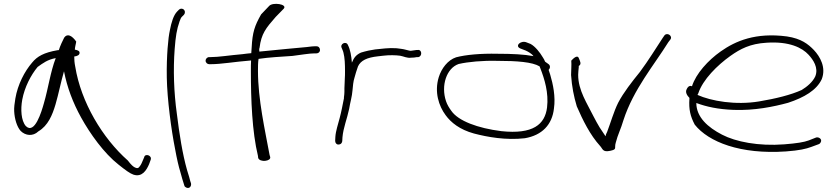

<svg xmlns="http://www.w3.org/2000/svg" viewBox="-20 -740 4229 975"><path d="M52 -175C54 -136 66 -96 85 -75C109 -51 147 -46 175 -73C224 -102 246 -156 262 -210C278 -265 289 -323 305 -378C321 -296 350 -219 392 -143C438 -60 508 38 582 96C617 124 640 141 658 147C702 161 724 124 737 94L745 72C754 49 716 37 712 59L703 80C698 93 692 103 685 110C682 114 676 115 669 112C658 109 645 96 629 75C501 -38 391 -221 362 -402C358 -421 357 -438 357 -453C373 -455 384 -461 384 -471C385 -480 377 -485 360 -488C361 -505 366 -518 367 -529C346 -559 322 -572 306 -549C300 -538 284 -504 279 -486C278 -485 273 -485 272 -485C203 -473 169 -454 143 -422C105 -378 70 -311 58 -240C54 -216 51 -194 52 -175ZM93 -234C105 -298 137 -359 171 -400C199 -420 221 -437 263 -445C236 -375 225 -291 203 -216C191 -173 156 -55 111 -100C87 -128 84 -185 93 -234Z M827 -346C829 -235 850 -79 869 16C878 66 887 105 896 134C904 163 909 181 912 189L916 202C917 207 921 210 925 212C940 220 953 208 950 191L946 179C944 170 939 152 930 124C907 43 891 -57 878 -163C863 -270 859 -387 867 -491C872 -555 877 -589 892 -632C896 -644 900 -652 905 -656L914 -665C917 -668 919 -673 919 -678C919 -689 911 -696 901 -696C896 -696 892 -694 889 -691L880 -682C861 -663 850 -625 843 -588C838 -566 834 -535 831 -494C828 -453 826 -404 827 -346Z M1024 -432C1024 -422 1033 -414 1042 -414H1050C1104 -414 1168 -426 1255 -433C1254 -416 1254 -399 1254 -380C1254 -235 1260 -71 1290 52L1291 62C1299 86 1358 79 1352 57L1349 47C1326 -78 1290 -235 1290 -380C1290 -401 1290 -422 1293 -441C1346 -449 1407 -452 1465 -456C1506 -461 1550 -469 1578 -469H1587C1597 -469 1605 -476 1605 -486C1605 -497 1598 -505 1587 -505H1578C1572 -505 1558 -504 1537 -501C1493 -497 1385 -487 1297 -478C1297 -485 1295 -491 1298 -497C1307 -569 1330 -597 1380 -654L1421 -696C1441 -719 1365 -730 1347 -710L1306 -667C1273 -609 1262 -576 1258 -499C1257 -490 1257 -480 1256 -470C1242 -469 1228 -467 1212 -465C1142 -459 1091 -450 1049 -450H1042C1032 -450 1024 -441 1024 -432Z M1682 -25C1682 -15 1688 -6 1698 -6C1710 -6 1716 -12 1718 -23L1719 -42C1723 -91 1743 -138 1753 -187C1758 -219 1768 -251 1770 -281C1772 -303 1774 -327 1780 -345L1788 -373L1798 -403C1812 -433 1844 -448 1899 -454L1925 -457C1955 -461 1991 -460 2012 -457C2030 -454 2047 -444 2067 -447C2076 -447 2090 -448 2097 -450H2104C2126 -454 2123 -491 2100 -486H2094C2084 -484 2076 -484 2066 -482C2062 -482 2058 -483 2054 -484L2038 -488C2031 -490 2024 -491 2017 -492L1994 -495C1955 -498 1917 -492 1885 -489L1851 -483C1839 -480 1825 -477 1813 -473C1787 -461 1777 -446 1767 -422C1764 -457 1759 -487 1747 -511C1738 -534 1705 -517 1715 -497C1718 -488 1721 -485 1724 -473C1731 -446 1732 -413 1732 -379C1732 -365 1732 -352 1731 -341C1731 -322 1729 -308 1729 -292V-274C1729 -266 1728 -257 1727 -249C1726 -247 1726 -245 1727 -243C1720 -209 1714 -174 1705 -141C1697 -109 1685 -76 1683 -45Z M2208 -348C2185 -273 2208 -202 2243 -155C2270 -118 2314 -82 2387 -62C2455 -44 2550 -27 2645 -38C2733 -53 2784 -107 2793 -189C2802 -249 2788 -314 2774 -361L2766 -385C2774 -393 2776 -406 2766 -414L2748 -427C2745 -435 2741 -442 2737 -448C2722 -474 2697 -505 2674 -517L2656 -524C2626 -538 2592 -507 2622 -494L2640 -487C2652 -483 2668 -475 2682 -463C2684 -461 2686 -458 2689 -455C2642 -464 2579 -467 2507 -467C2421 -469 2345 -462 2296 -449C2254 -435 2222 -393 2208 -348ZM2245 -226C2218 -306 2248 -394 2309 -415C2357 -426 2431 -433 2505 -431C2606 -431 2683 -425 2720 -403L2724 -393C2745 -339 2767 -269 2758 -194C2747 -108 2687 -57 2526 -74C2406 -89 2307 -126 2272 -177C2261 -192 2251 -208 2245 -226Z M2880 -359C2884 -300 2894 -250 2909 -200C2939 -131 2976 -55 3028 2C3041 16 3040 34 3078 26C3116 18 3098 13 3107 -16C3117 -56 3133 -85 3146 -130C3197 -287 3302 -410 3374 -526L3384 -539C3398 -557 3368 -578 3354 -560L3345 -547C3312 -497 3273 -433 3229 -374C3190 -326 3146 -270 3119 -218C3097 -174 3080 -114 3063 -70C3059 -63 3056 -55 3055 -48L3025 -93C3015 -110 3004 -129 2994 -149C2962 -214 2916 -281 2916 -360C2916 -373 2918 -386 2919 -398V-405C2935 -414 2925 -430 2920 -443C2912 -467 2887 -438 2881 -432C2883 -410 2880 -383 2880 -359Z M3467 -287C3458 -270 3471 -253 3481 -243V-240C3477 -183 3486 -149 3508 -107C3578 -19 3740 45 3971 29C4040 24 4073 16 4100 6L4138 -8C4143 -10 4146 -14 4148 -18C4156 -34 4138 -45 4125 -42L4087 -27C4063 -18 4026 -12 3962 -7C3832 3 3716 -20 3647 -56C3575 -93 3516 -145 3516 -217C3567 -198 3626 -185 3705 -182C3812 -178 3908 -198 3982 -218C4064 -245 4127 -282 4153 -338C4176 -397 4145 -452 4113 -486C4084 -516 4049 -544 3976 -555C3817 -576 3715 -532 3640 -479C3576 -434 3514 -366 3494 -302C3479 -308 3471 -296 3467 -287ZM3522 -258 3526 -266C3549 -336 3623 -409 3689 -456C3740 -492 3789 -518 3872 -523C3989 -531 4054 -497 4086 -462C4109 -437 4138 -396 4120 -352C4107 -324 4079 -300 4051 -283C3996 -258 3919 -239 3835 -225C3715 -205 3591 -227 3522 -258Z"/></svg>

Font: Stray Cat
Style: SuExt
Weight: 400
Version: Version 1.0